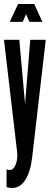

<svg xmlns="http://www.w3.org/2000/svg" viewBox="-22 -747 265 965"><path d="M38 198Q79 198 105.2 157.2Q131.5 116.5 140 41L208 -547H130L104.5 -230.5V-224H103.5V-230.5L75 -547H-2L64 16Q68 51.5 57 79.5Q46 107.5 27.5 107.5Q18.5 107.5 11 104V193Q23 198 38 198ZM27 -637H92L109 -676L126 -637H191L150 -727H69Z"/></svg>

Font: League Gothic Condensed
Style: Regular
Weight: 400
Width: 3
Designer: The League of Moveable Type
Version: Version 1.600; ttfautohint (v1.8.3)